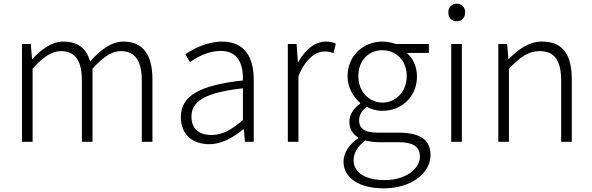

<svg xmlns="http://www.w3.org/2000/svg" viewBox="-20 -774 3232 1048"><path d="M100 0H158V-399C214 -463 265 -495 312 -495C391 -495 427 -443 427 -333V0H485V-399C542 -463 591 -495 639 -495C717 -495 754 -443 754 -333V0H812V-341C812 -478 759 -547 653 -547C590 -547 532 -505 472 -439C453 -505 410 -547 325 -547C264 -547 205 -505 157 -452H155L148 -534H100Z M1122 13C1191 13 1254 -24 1307 -68H1311L1317 0H1365V-338C1365 -456 1320 -547 1192 -547C1106 -547 1032 -505 992 -478L1017 -435C1055 -462 1115 -496 1185 -496C1286 -496 1308 -414 1306 -335C1072 -309 967 -252 967 -135C967 -35 1036 13 1122 13ZM1134 -37C1074 -37 1025 -64 1025 -138C1025 -219 1096 -269 1306 -292V-119C1244 -65 1193 -37 1134 -37Z M1551 0H1609V-358C1649 -457 1705 -493 1752 -493C1773 -493 1784 -490 1801 -484L1813 -536C1796 -544 1780 -547 1759 -547C1697 -547 1645 -501 1608 -435H1606L1599 -534H1551Z M2074 254C2230 254 2330 167 2330 73C2330 -12 2273 -50 2153 -50H2040C1962 -50 1940 -79 1940 -117C1940 -151 1960 -173 1982 -191C2006 -177 2039 -169 2067 -169C2173 -169 2256 -247 2256 -357C2256 -411 2233 -457 2201 -485H2321V-534H2140C2123 -540 2098 -547 2067 -547C1963 -547 1877 -470 1877 -358C1877 -293 1912 -241 1946 -212V-208C1920 -191 1887 -156 1887 -110C1887 -68 1907 -40 1935 -24V-19C1885 14 1855 62 1855 108C1855 198 1941 254 2074 254ZM2067 -214C1997 -214 1936 -272 1936 -358C1936 -447 1995 -500 2067 -500C2140 -500 2200 -446 2200 -358C2200 -272 2139 -214 2067 -214ZM2080 209C1972 209 1910 166 1910 101C1910 65 1929 25 1975 -7C2003 0 2030 2 2042 2H2152C2230 2 2272 23 2272 81C2272 145 2198 209 2080 209Z M2443 0H2501V-534H2443ZM2473 -658C2499 -658 2519 -676 2519 -707C2519 -735 2499 -754 2473 -754C2446 -754 2427 -735 2427 -707C2427 -676 2446 -658 2473 -658Z M2700 0H2758V-399C2820 -463 2864 -495 2925 -495C3008 -495 3043 -443 3043 -333V0H3101V-341C3101 -478 3050 -547 2939 -547C2866 -547 2810 -505 2757 -452H2755L2748 -534H2700Z"/></svg>

Font: Noto Sans CJK SC Light
Style: Regular
Weight: 300
Designer: Ryoko NISHIZUKA 西塚涼子 (kana, bopomofo & ideographs); Paul D. Hunt (Latin, Greek & Cyrillic); Sandoll Communications 산돌커뮤니
Foundry: Adobe
Version: Version 2.004;hotconv 1.0.118;makeotfexe 2.5.65603